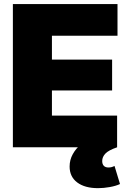

<svg xmlns="http://www.w3.org/2000/svg" viewBox="-20 -748 656 975"><path d="M45.4 0V-727.5H576.7V-566.4H243.7V-445.3H549.3V-288.6H243.7V-161.1H574.7V0ZM478 207.5Q410.6 207.5 372.1 178.5Q333.5 149.4 333.5 97.7Q333.5 64 349.4 35.2Q365.2 6.3 389.6 -13.2L574.7 0Q531.7 14.6 515.4 31.7Q499 48.8 499 69.8Q499 85.4 507.1 94Q515.1 102.5 530.8 102.5Q539.1 102.5 546.6 100.6Q554.2 98.6 561.5 94.7L589.4 186.5Q568.8 196.3 537.6 201.9Q506.3 207.5 478 207.5Z"/></svg>

Font: Inter 17pt Black
Style: Regular
Weight: 900
Version: Version 4.001;git-66647c0bb